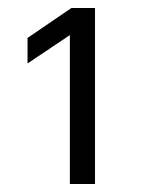

<svg xmlns="http://www.w3.org/2000/svg" viewBox="-20 -871 368 481"><path d="M218 -410H155V-822L207 -818L49 -712V-776L159 -851H218Z"/></svg>

Font: Asta Sans
Style: Regular
Weight: 400
Designer: 42dot
Version: Version 1.000